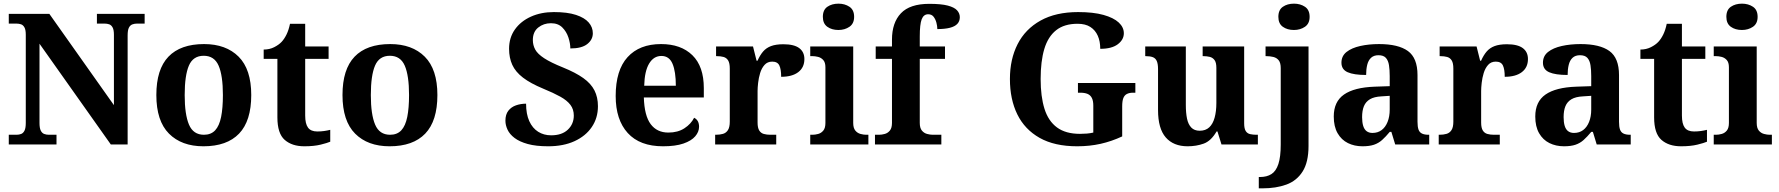

<svg xmlns="http://www.w3.org/2000/svg" viewBox="-20 -790 9727 1050"><path d="M28 0V-53H70Q84.3 -53 95.8 -57.5Q107.3 -62 114.2 -76Q121 -90 121 -118V-600Q121 -626.9 113.8 -639.9Q106.7 -652.9 95.2 -657Q83.7 -661 70 -661H28V-714H250L603 -215V-600Q603 -626.9 595.8 -639.9Q588.7 -652.9 577.2 -657Q565.7 -661 552 -661H510V-714H771V-661H729Q715.3 -661 703.5 -656.5Q691.7 -652 684.8 -638.4Q678 -624.9 678 -596V0H586L196 -551V-118Q196 -90 202.8 -76Q209.7 -62 221.5 -57.5Q233.3 -53 247 -53H289V0Z M1092.6 10Q973 10 904 -59.3Q835 -128.7 835 -270.3Q835 -411 901.1 -480Q967.2 -549 1096 -549Q1216 -549 1285 -480Q1354 -411 1354 -270.3Q1354 -128.7 1287.5 -59.3Q1221 10 1092.6 10ZM1095.2 -53Q1134 -53 1156.7 -77.4Q1179.3 -101.7 1189.2 -150.5Q1199 -199.2 1199 -270Q1199 -377 1175.5 -431Q1152 -485 1094 -485Q1036 -485 1013 -431.2Q990 -377.5 990 -270Q990 -164 1013.5 -108.5Q1037 -53 1095.2 -53Z M1644 10Q1577 10 1537 -25Q1497 -60 1497 -148V-468H1422V-519Q1454 -519 1479.5 -532Q1505 -545 1520 -561Q1535 -577 1547 -601.5Q1559 -626 1566 -660H1649V-536H1777V-468H1649V-158Q1649 -113 1664.5 -92Q1680 -71 1715 -71Q1735 -71 1752.5 -73.5Q1770 -76 1786 -80V-15Q1770 -8 1733.5 1Q1697 10 1644 10Z M2110.6 10Q1991 10 1922 -59.3Q1853 -128.7 1853 -270.3Q1853 -411 1919.1 -480Q1985.2 -549 2114 -549Q2234 -549 2303 -480Q2372 -411 2372 -270.3Q2372 -128.7 2305.5 -59.3Q2239 10 2110.6 10ZM2113.2 -53Q2152 -53 2174.7 -77.4Q2197.3 -101.7 2207.2 -150.5Q2217 -199.2 2217 -270Q2217 -377 2193.5 -431Q2170 -485 2112 -485Q2054 -485 2031 -431.2Q2008 -377.5 2008 -270Q2008 -164 2031.5 -108.5Q2055 -53 2113.2 -53Z M2978 10Q2911 10 2866 -2.5Q2821 -15 2794 -35.5Q2767 -56 2755.5 -81Q2744 -106 2744 -130Q2744 -164 2760 -184.5Q2776 -205 2802 -214Q2828 -223 2857 -223Q2857 -166 2874.5 -127.5Q2892 -89 2923 -69.5Q2954 -50 2994 -50Q3053 -50 3085.5 -81Q3118 -112 3118 -158Q3118 -192 3099.5 -216.5Q3081 -241 3044 -261.5Q3007 -282 2951 -305Q2881 -334 2840 -365.5Q2799 -397 2781.5 -435.5Q2764 -474 2764 -523Q2764 -584 2796 -629Q2828 -674 2883.5 -699Q2939 -724 3009 -724Q3083 -724 3130 -708.5Q3177 -693 3199.5 -667Q3222 -641 3222 -608Q3222 -573 3191.5 -549Q3161 -525 3099 -525Q3099 -553 3088.5 -585Q3078 -617 3055 -640Q3032 -663 2993 -663Q2953 -663 2923.5 -639.5Q2894 -616 2894 -571Q2894 -543 2907 -519Q2920 -495 2956 -471.5Q2992 -448 3059 -421Q3128 -393 3170 -363Q3212 -333 3231 -295.5Q3250 -258 3250 -209Q3250 -145 3216.5 -95.5Q3183 -46 3122 -18Q3061 10 2978 10Z M3606 10Q3479 10 3413 -62.5Q3347 -135 3347 -265Q3347 -406 3412 -477.5Q3477 -549 3595 -549Q3704 -549 3766.5 -488Q3829 -427 3829 -308V-257H3501Q3504 -157 3538.5 -111Q3573 -65 3635 -65Q3687 -65 3723 -88.5Q3759 -112 3776 -146Q3790 -139 3796.5 -126.5Q3803 -114 3803 -97Q3803 -69 3782 -44.5Q3761 -20 3717.5 -5Q3674 10 3606 10ZM3676 -321Q3676 -398 3658 -441Q3640 -484 3597 -484Q3555 -484 3530 -442.5Q3505 -401 3503 -321Z M3891 0V-53H3894Q3917 -53 3933.9 -58Q3950.9 -63 3960.9 -78.5Q3971 -94 3971 -125V-415Q3971 -445 3962 -459.5Q3953 -474 3937 -478.5Q3921 -483 3899 -483H3896V-536H4098L4117.5 -458H4122.7Q4136 -488 4153 -508Q4170 -528 4196.5 -538Q4223 -548 4264 -548Q4322.6 -548 4350.8 -526.9Q4379 -505.8 4379 -467Q4379 -421 4345.5 -395.5Q4312 -370 4252 -370Q4252 -411 4242 -432Q4232 -453 4203 -453Q4177 -453 4161 -435Q4145 -417 4137 -390.5Q4129 -364 4126 -337Q4123 -310 4123 -293V-120Q4123 -91 4132 -76.5Q4141 -62 4157 -57.5Q4173 -53 4193 -53H4225V0Z M4411 0V-53H4423Q4438 -53 4454.5 -57.5Q4471 -62 4482.5 -75.9Q4494 -89.8 4494 -117.7V-422Q4494 -448.9 4482 -462Q4470 -475 4453.5 -479Q4437 -483 4423 -483H4411V-536H4646V-118Q4646 -90 4657.5 -76Q4669 -62 4686 -57.5Q4703 -53 4717 -53H4729V0ZM4565.1 -626Q4529 -626 4504.5 -643.5Q4480 -661 4480 -698Q4480 -736 4504.7 -753Q4529.5 -770 4565.5 -770Q4600 -770 4625.5 -753Q4651 -736 4651 -698Q4651 -661 4625.4 -643.5Q4599.8 -626 4565.1 -626Z M4765 0V-53H4787Q4802 -53 4818.5 -57.5Q4835 -62 4846.5 -76Q4858 -90 4858 -118V-468H4769V-536H4858V-573Q4858 -666 4907 -717.5Q4956 -769 5062 -769Q5127 -769 5163 -759.5Q5199 -750 5214 -733.5Q5229 -717 5229 -696Q5229 -674 5215.5 -659.5Q5202 -645 5174.5 -638Q5147 -631 5106 -631Q5106 -647 5101 -666Q5096 -685 5085.5 -698.5Q5075 -712 5056 -712Q5031 -712 5020.5 -684.5Q5010 -657 5010 -591V-536H5148V-468H5010V-118Q5010 -90 5021.5 -76Q5033 -62 5050 -57.5Q5067 -53 5081 -53H5128V0Z M5871 10Q5747 10 5665.5 -36Q5584 -82 5543.5 -164.5Q5503 -247 5503 -358Q5503 -466 5545 -548.5Q5587 -631 5670.5 -677.5Q5754 -724 5876 -724Q5959 -724 6014.5 -708.5Q6070 -693 6098 -667Q6126 -641 6126 -608Q6126 -573 6093 -548Q6060 -523 5997 -523Q5997 -564 5983.5 -594.5Q5970 -625 5943 -642.5Q5916 -660 5873 -660Q5800 -660 5755.5 -624.5Q5711 -589 5691 -522Q5671 -455 5671 -358Q5671 -262 5692 -195Q5713 -128 5760.5 -93Q5808 -58 5886 -58Q5905 -58 5923.5 -59.5Q5942 -61 5959 -65V-212Q5959 -239 5951 -254.5Q5943 -270 5927.5 -276.5Q5912 -283 5888 -283H5875V-336H6189V-283H6176Q6156 -283 6142.5 -276Q6129 -269 6123 -253Q6117 -237 6117 -208V-44Q6059 -17 5999 -3.5Q5939 10 5871 10Z M6475 10Q6397.4 10 6355.2 -38.5Q6313 -87 6313 -188V-412Q6313 -441 6306 -456.5Q6299 -472 6284 -477.5Q6269 -483 6245 -483H6243V-536H6465V-216Q6465 -172.6 6471.5 -141.3Q6478 -110 6494.8 -92.5Q6511.6 -75 6540.8 -75Q6573 -75 6593 -93.5Q6613 -112 6622.5 -146.7Q6632 -181.4 6632 -227V-419Q6632 -447.9 6622 -461.5Q6612 -475 6595.8 -479Q6579.7 -483 6559.6 -483H6557V-536H6784V-115.6Q6784 -87 6792.5 -73.5Q6801 -60 6816.7 -56.5Q6832.4 -53 6851 -53H6859V0H6660L6638 -71H6633.1Q6603 -19 6562.5 -4.5Q6522 10 6475 10Z M6864 240V178H6871.2Q6908 178 6933.2 162Q6958.3 146.1 6971.2 106.9Q6984 67.7 6984 0V-417.4Q6984 -446.2 6973 -460.1Q6962 -474 6943.8 -478.5Q6925.6 -483 6904 -483H6901V-536H7136V8Q7136 97 7103.6 148Q7071.2 199 7014.6 219.5Q6958.1 240 6884.3 240ZM7056.1 -626Q7020 -626 6995.5 -643.5Q6971 -661 6971 -698Q6971 -736 6995.8 -753Q7020.5 -770 7056.5 -770Q7091 -770 7116.5 -753Q7142 -736 7142 -698Q7142 -661 7116.4 -643.5Q7090.8 -626 7056.1 -626Z M7431 10Q7387 10 7351.5 -7.5Q7316 -25 7295 -61.4Q7274 -97.7 7274 -153Q7274 -234 7330 -273Q7386 -312 7498 -316L7580 -318.8V-374Q7580 -407.6 7576 -433.3Q7572 -459 7559 -473.5Q7546 -488 7518.5 -488Q7493 -488 7478 -474Q7463 -460 7457 -435.5Q7451 -411 7451 -380Q7384 -380 7350 -395Q7316 -410 7316 -447Q7316 -483.8 7344 -505.9Q7372 -528 7418.9 -538.5Q7465.8 -549 7521.8 -549Q7627 -549 7679.5 -511Q7732 -473 7732 -379.4V-124.1Q7732 -96.6 7737.5 -81.3Q7743 -66 7756.7 -59.5Q7770.4 -53 7792 -53H7796V0H7610L7589 -69H7580.4Q7558 -42 7538.5 -24.5Q7519 -7 7494 1.5Q7469 10 7431 10ZM7485.8 -63Q7515 -63 7535.8 -78.7Q7556.7 -94.3 7568.3 -123.3Q7580 -152.3 7580 -191V-266L7535 -263Q7495 -261 7471.9 -247.3Q7448.9 -233.5 7438.9 -209.3Q7429 -185.1 7429 -149.4Q7429 -121 7435 -101.5Q7441 -82 7453.8 -72.5Q7466.6 -63 7485.8 -63Z M7848 0V-53H7851Q7874 -53 7890.9 -58Q7907.9 -63 7917.9 -78.5Q7928 -94 7928 -125V-415Q7928 -445 7919 -459.5Q7910 -474 7894 -478.5Q7878 -483 7856 -483H7853V-536H8055L8074.5 -458H8079.7Q8093 -488 8110 -508Q8127 -528 8153.5 -538Q8180 -548 8221 -548Q8279.6 -548 8307.8 -526.9Q8336 -505.8 8336 -467Q8336 -421 8302.5 -395.5Q8269 -370 8209 -370Q8209 -411 8199 -432Q8189 -453 8160 -453Q8134 -453 8118 -435Q8102 -417 8094 -390.5Q8086 -364 8083 -337Q8080 -310 8080 -293V-120Q8080 -91 8089 -76.5Q8098 -62 8114 -57.5Q8130 -53 8150 -53H8182V0Z M8533 10Q8489 10 8453.5 -7.5Q8418 -25 8397 -61.4Q8376 -97.7 8376 -153Q8376 -234 8432 -273Q8488 -312 8600 -316L8682 -318.8V-374Q8682 -407.6 8678 -433.3Q8674 -459 8661 -473.5Q8648 -488 8620.5 -488Q8595 -488 8580 -474Q8565 -460 8559 -435.5Q8553 -411 8553 -380Q8486 -380 8452 -395Q8418 -410 8418 -447Q8418 -483.8 8446 -505.9Q8474 -528 8520.9 -538.5Q8567.8 -549 8623.8 -549Q8729 -549 8781.5 -511Q8834 -473 8834 -379.4V-124.1Q8834 -96.6 8839.5 -81.3Q8845 -66 8858.7 -59.5Q8872.4 -53 8894 -53H8898V0H8712L8691 -69H8682.4Q8660 -42 8640.5 -24.5Q8621 -7 8596 1.5Q8571 10 8533 10ZM8587.8 -63Q8617 -63 8637.8 -78.7Q8658.7 -94.3 8670.3 -123.3Q8682 -152.3 8682 -191V-266L8637 -263Q8597 -261 8573.9 -247.3Q8550.9 -233.5 8540.9 -209.3Q8531 -185.1 8531 -149.4Q8531 -121 8537 -101.5Q8543 -82 8555.8 -72.5Q8568.6 -63 8587.8 -63Z M9173 10Q9106 10 9066 -25Q9026 -60 9026 -148V-468H8951V-519Q8983 -519 9008.5 -532Q9034 -545 9049 -561Q9064 -577 9076 -601.5Q9088 -626 9095 -660H9178V-536H9306V-468H9178V-158Q9178 -113 9193.5 -92Q9209 -71 9244 -71Q9264 -71 9281.5 -73.5Q9299 -76 9315 -80V-15Q9299 -8 9262.5 1Q9226 10 9173 10Z M9352 0V-53H9364Q9379 -53 9395.5 -57.5Q9412 -62 9423.5 -75.9Q9435 -89.8 9435 -117.7V-422Q9435 -448.9 9423 -462Q9411 -475 9394.5 -479Q9378 -483 9364 -483H9352V-536H9587V-118Q9587 -90 9598.5 -76Q9610 -62 9627 -57.5Q9644 -53 9658 -53H9670V0ZM9506.1 -626Q9470 -626 9445.5 -643.5Q9421 -661 9421 -698Q9421 -736 9445.7 -753Q9470.5 -770 9506.5 -770Q9541 -770 9566.5 -753Q9592 -736 9592 -698Q9592 -661 9566.4 -643.5Q9540.8 -626 9506.1 -626Z"/></svg>

Font: Noto Serif Gujarati
Style: Regular
Weight: 400
Designer: Universal Thirst, Indian Type Foundry and the Monotype Design Team
Foundry: Monotype Imaging Inc.
Version: Version 2.102